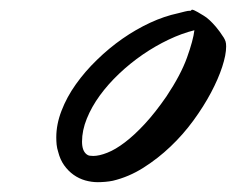

<svg xmlns="http://www.w3.org/2000/svg" viewBox="-20 -704 483 393"><path d="M371.1 -682.1Q371.1 -684.1 374 -684.1Q375 -684.1 377.2 -683.1Q379.4 -682.1 384.8 -679.2Q391.1 -675.3 397 -671.9Q402.8 -668.5 408.9 -662.8Q415 -657.2 422.1 -648.9Q429.2 -640.6 438 -627Q440.4 -623 441.7 -619.1Q442.9 -615.2 442.9 -608.9Q442.9 -591.8 434.8 -567.1Q426.8 -542.5 411.9 -514.4Q397 -486.3 376 -457.5Q355 -428.7 329.1 -404.1Q303.2 -379.4 273.4 -360.6Q243.7 -341.8 210.9 -334Q203.6 -332.5 195.3 -331.8Q187 -331.1 180.2 -331.1Q167.5 -331.1 154.5 -334.7Q141.6 -338.4 130.6 -346.2Q119.6 -354 111.3 -365.7Q103 -377.4 99.1 -393.1Q96.7 -400.4 95.9 -408Q95.2 -415.5 95.2 -422.9Q95.2 -449.7 106 -477.5Q116.7 -505.4 135.3 -531.5Q153.8 -557.6 178.5 -581.5Q203.1 -605.5 230.7 -624.8Q258.3 -644 287.4 -657.5Q316.4 -670.9 344.2 -676.8Q352.5 -678.7 358.4 -680.4Q364.3 -682.1 371.1 -682.1ZM320.8 -506.8Q350.1 -550.8 362.8 -586.2Q375.5 -621.6 377.9 -642.1Q352.1 -635.7 325 -622.8Q297.9 -609.9 272.2 -592.3Q246.6 -574.7 223.9 -553.2Q201.2 -531.7 184.3 -508.5Q167.5 -485.4 157.7 -461.2Q147.9 -437 147.9 -414.1Q147.9 -395.5 157.2 -388.2Q160.2 -385.7 163.6 -385.3Q167 -384.8 170.9 -384.8Q183.1 -384.8 199.7 -391.4Q216.3 -397.9 235.6 -412.6Q254.9 -427.2 276.4 -450.4Q297.9 -473.6 320.8 -506.8Z"/></svg>

Font: Oregano
Style: Italic
Weight: 400
Italic angle: -12°
Designer: Astigmatic (AOETI)
Foundry: Astigmatic (AOETI)
Version: Version 1.000